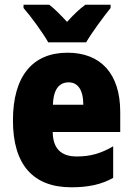

<svg xmlns="http://www.w3.org/2000/svg" viewBox="-20 -786 563 816"><path d="M185 -606H346C370 -647 420 -715 450 -752V-766H343C319 -749 294 -725 265 -693C236 -724 213 -748 189 -766H80V-752C110 -718 164 -644 185 -606ZM267 -562C119 -562 35 -463 35 -274C35 -86 121 10 283 10C356 10 411 -2 461 -30V-164C407 -133 363 -121 306 -121C238 -121 205 -156 204 -225H491V-310C491 -474 407 -562 267 -562ZM272 -436C310 -436 334 -405 334 -341H205C207 -410 234 -436 272 -436Z"/></svg>

Font: Noto Sans Thai Looped Condensed Black
Style: Regular
Weight: 900
Width: 3
Designer: Sasikarn Vongin, Ben Mitchell
Foundry: The Fontpad Ltd
Version: Version 1.001